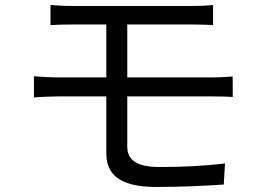

<svg xmlns="http://www.w3.org/2000/svg" viewBox="-20 -730 1040 765"><path d="M181.2 -710V-630.1C208 -631.5 237.3 -632.5 271.3 -632.5C323.8 -632.5 673.3 -632.5 746.5 -632.5C781.7 -632.5 805 -631.1 828.9 -630.1V-710C806.8 -707.6 779.3 -706.2 746.5 -706.2C673.3 -706.2 342.1 -706.2 271.3 -706.2C237.3 -706.2 208 -708 181.2 -710ZM487.1 -388.8C487.1 -416.2 487.1 -615.1 487.1 -655.1L403.6 -655.7C403.6 -614.3 403.6 -433 403.6 -391.7C403.6 -312.4 403.6 -193 403.6 -120C403.6 -38.5 451.5 14.9 602.5 14.9C698 14.9 794.1 10.7 871.6 5.2L876.5 -78.6C791 -68.8 708.8 -64.6 614.2 -64.6C521.9 -64.6 487.1 -95.1 487.1 -145.4C487.1 -180.6 487.1 -314.2 487.1 -388.8ZM115.2 -426.2V-342C143 -344 183.7 -345.8 209.5 -345.8C281.2 -345.8 760.3 -345.8 825.5 -345.8C847.5 -345.8 884.1 -345.6 907.4 -343.4L907 -425.2C884.5 -423.2 845 -421.5 824 -421.5C761.1 -421.5 282 -421.5 209.5 -421.5C182.6 -421.5 142.4 -423.6 115.2 -426.2Z"/></svg>

Font: Source Han Sans JP VF
Style: Regular
Weight: 250
Designer: Ryoko NISHIZUKA 西塚涼子 (kana, bopomofo & ideographs); Paul D. Hunt (Latin, Greek & Cyrillic); Sandoll Communications 산돌커뮤니
Foundry: Adobe
Version: Version 2.004;hotconv 1.0.118;makeotfexe 2.5.65603